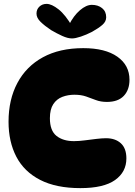

<svg xmlns="http://www.w3.org/2000/svg" viewBox="-20 -958 696 989"><path d="M394 11Q269 11 186.5 -31.5Q104 -74 64 -151Q24 -228 24 -331Q24 -445 69.5 -530.5Q115 -616 201 -663Q287 -710 409 -710Q522 -710 584.5 -666Q647 -622 647 -547Q647 -495 617.5 -464Q588 -433 531 -433Q499 -433 474 -442.5Q449 -452 423.5 -461Q398 -470 363 -470Q330 -470 301 -459Q272 -448 254.5 -421.5Q237 -395 237 -349Q237 -285 271 -258Q305 -231 361 -231Q386 -231 416.5 -235Q447 -239 476.5 -242.5Q506 -246 526 -246Q574 -246 602.5 -220Q631 -194 631 -142Q631 -72 572.5 -30.5Q514 11 394 11ZM351 -760Q329 -760 300.5 -773Q272 -786 243 -803Q210 -825 189 -845.5Q168 -866 168 -888Q168 -910 183 -924Q198 -938 220 -938Q246 -938 281.5 -910Q317 -882 353 -820L335 -829Q359 -877 391.5 -905Q424 -933 453 -933Q485 -933 506 -916Q527 -899 527 -869Q527 -847 507.5 -830Q488 -813 454 -794Q425 -779 396.5 -769.5Q368 -760 351 -760Z"/></svg>

Font: DynaPuff SemiBold
Style: Regular
Weight: 600
Designer: Toshi Omagari, Jennifer Daniel
Foundry: Google Fonts
Version: Version 2.000